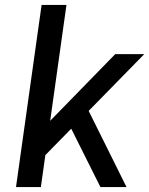

<svg xmlns="http://www.w3.org/2000/svg" viewBox="-20 -760 606 780"><path d="M89 -172 448 -540H566L135 -100ZM149 -740H250L146 0H45ZM251 -274 332 -326 494 0H388Z"/></svg>

Font: Pathway Extreme 28pt Medium
Style: Italic
Weight: 500
Italic angle: -8°
Designer: Eduardo Rodriguez Tunni
Foundry: Eduardo Rodriguez Tunni
Version: Version 1.001;gftools[0.9.26]